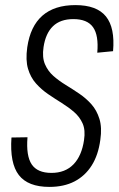

<svg xmlns="http://www.w3.org/2000/svg" viewBox="-20 -727 466 754"><path d="M174 7Q90 7 54 -39.5Q18 -86 25 -187L88 -188Q82 -115 104.5 -81.5Q127 -48 182 -48Q236 -48 268.5 -81.5Q301 -115 310 -177Q316 -216 304.5 -242Q293 -268 271 -287Q249 -306 222.5 -322.5Q196 -339 169.5 -357Q143 -375 121.5 -399Q100 -423 90 -457Q80 -491 87 -541Q99 -624 146.5 -665.5Q194 -707 276 -707Q360 -707 396 -662.5Q432 -618 424 -526L362 -520Q368 -588 345.5 -620Q323 -652 268 -652Q217 -652 188 -624Q159 -596 151 -542Q145 -502 156.5 -475Q168 -448 189.5 -429Q211 -410 238 -393.5Q265 -377 291.5 -359Q318 -341 339 -317.5Q360 -294 370.5 -260Q381 -226 374 -178Q366 -118 340 -77Q314 -36 272.5 -14.5Q231 7 174 7Z"/></svg>

Font: Pathway Extreme Condensed ExtraLight
Style: Italic
Weight: 250
Width: 3
Italic angle: -8°
Version: Version 1.001;gftools[0.9.26]